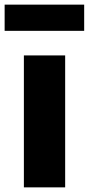

<svg xmlns="http://www.w3.org/2000/svg" viewBox="-31 -808 383 828"><path d="M-11 -675H332V-788H-11ZM72 0H250V-569H72Z"/></svg>

Font: Noto Sans JP Black
Style: Regular
Weight: 900
Designer: Ryoko NISHIZUKA  (kana, bopomofo & ideographs); Paul D. Hunt (Latin, Greek & Cyrillic); Sandoll Communications , Soo-you
Foundry: Adobe
Version: Version 2.002;hotconv 1.0.116;makeotfexe 2.5.65601